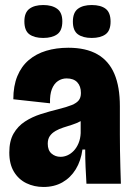

<svg xmlns="http://www.w3.org/2000/svg" viewBox="-20 -731 528 764"><path d="M153 13Q116 13 85 -2Q54 -17 35.5 -47.5Q17 -78 17 -124Q17 -170 34 -199.5Q51 -229 79.5 -247.5Q108 -266 142.5 -277Q177 -288 210 -296Q246 -305 265.5 -313Q285 -321 293.5 -332Q302 -343 302 -361Q302 -388 287.5 -403.5Q273 -419 245 -419Q226 -419 210.5 -408.5Q195 -398 186.5 -376.5Q178 -355 179 -320L33 -336Q33 -389 49 -428Q65 -467 94.5 -492Q124 -517 164 -529Q204 -541 252 -541Q322 -541 367.5 -515Q413 -489 435 -437.5Q457 -386 457 -308V-196Q457 -164 457.5 -131Q458 -98 459 -65Q460 -32 461 0H324Q322 -33 320.5 -66.5Q319 -100 319 -136H308Q302 -91 281.5 -57.5Q261 -24 228.5 -5.5Q196 13 153 13ZM221 -107Q235 -107 248.5 -113Q262 -119 273.5 -131Q285 -143 292.5 -161Q300 -179 301 -201V-264L326 -269Q316 -257 300 -248.5Q284 -240 266.5 -234.5Q249 -229 232 -223.5Q215 -218 201 -210Q187 -202 178.5 -190Q170 -178 170 -159Q170 -133 185 -120Q200 -107 221 -107ZM345 -580Q310 -580 290 -594.5Q270 -609 270 -645Q270 -681 290 -696Q310 -711 345 -711Q381 -711 400.5 -696Q420 -681 420 -645Q420 -609 400 -594.5Q380 -580 345 -580ZM152 -580Q117 -580 97 -594.5Q77 -609 77 -646Q77 -681 97 -696Q117 -711 152 -711Q187 -711 207.5 -696Q228 -681 228 -646Q228 -609 207.5 -594.5Q187 -580 152 -580Z"/></svg>

Font: Bricolage Grotesque 72pt SemiCondensed ExtraBold
Style: Regular
Weight: 800
Width: 4
Designer: Mathieu Triay
Foundry: Atelier Triay
Version: Version 1.001;gftools[0.9.33.dev8+g029e19f]